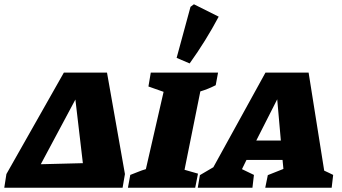

<svg xmlns="http://www.w3.org/2000/svg" viewBox="-65 -879 1602 899"><path d="M-45 0 -35 -64 234 -539H436L520 -64L509 0ZM288 -413 126 -110 323 -115Z M534 0 545 -60Q564 -67 582 -74.5Q600 -82 618 -87L701 -449L630 -474L641 -539H956L945 -480Q927 -471 910 -464Q893 -457 873 -451L799 -84L862 -66L849 0ZM823 -582 762 -608 827 -847 843 -859 959 -801Q899 -688 823 -582Z M1453 -80Q1464 -75 1474.5 -70Q1485 -65 1495 -60L1488 0H1177L1189 -59L1262 -88L1258 -130H1089L1068 -87Q1096 -74 1124 -60L1117 0H861L871 -59L934 -96L1178 -539H1380ZM1135 -221H1250L1233 -414Z"/></svg>

Font: Piazzolla SC ExtraBold
Style: Italic
Weight: 800
Italic angle: -11.3°
Designer: Juan Pablo del Peral
Foundry: Huerta Tipografica
Version: Version 1.330